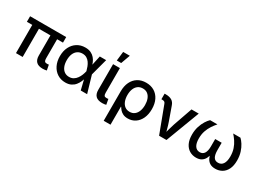

<svg xmlns="http://www.w3.org/2000/svg" viewBox="-30 -1606 3606 2659"><g transform="rotate(30 1773.0 -276.0)"><path d="M533.2 2.9Q462.9 2.9 429.7 -30.5Q396.5 -64 396.5 -127.9V-511.7H503.4V-146.5Q503.4 -114.3 513.2 -100.6Q522.9 -86.9 548.8 -86.9Q560.5 -86.9 567.4 -87.6Q574.2 -88.4 580.1 -89.8L596.2 -4.9Q585.4 -2 569.1 0.5Q552.7 2.9 533.2 2.9ZM106 0V-511.7H212.9V0ZM20 -451.2V-540H597.2V-451.2Z M898.9 11.7Q826.2 11.7 770.8 -23.9Q715.3 -59.6 684.3 -122.6Q653.3 -185.5 653.3 -268.1Q653.3 -351.1 684.6 -414.1Q715.8 -477.1 772 -512.5Q828.1 -547.9 901.4 -547.9Q954.6 -547.9 991.5 -530.3Q1028.3 -512.7 1052.5 -483.9Q1076.7 -455.1 1090.8 -420.7Q1105 -386.2 1112.3 -352.5H1148.4L1163.6 -272.5L1243.7 0H1141.6L1075.7 -271.5Q1067.9 -302.2 1055.7 -334.5Q1043.5 -366.7 1024.4 -394Q1005.4 -421.4 977.1 -438.2Q948.7 -455.1 909.2 -455.1Q864.7 -455.1 831.8 -432.6Q798.8 -410.2 781.2 -368.2Q763.7 -326.2 763.7 -268.1Q763.7 -210.9 780.8 -168.9Q797.9 -127 829.8 -104.2Q861.8 -81.5 905.3 -81.5Q944.8 -81.5 973.9 -98.9Q1002.9 -116.2 1023.2 -144.5Q1043.5 -172.9 1056.4 -205.3Q1069.3 -237.8 1075.7 -268.6L1134.8 -540H1236.3L1163.6 -268.6L1147.9 -190.4H1114.3Q1105.5 -157.2 1090.6 -121.8Q1075.7 -86.4 1051.3 -56.2Q1026.9 -25.9 989.7 -7.1Q952.6 11.7 898.9 11.7Z M1485.8 2.9Q1414.6 2.9 1380.9 -30Q1347.2 -63 1347.2 -127.9V-540H1456.1V-147Q1456.1 -114.7 1465.3 -101.3Q1474.6 -87.9 1500.5 -87.9Q1512.2 -87.9 1519 -88.6Q1525.9 -89.4 1531.2 -90.8L1546.9 -4.9Q1536.1 -2 1520 0.5Q1503.9 2.9 1485.8 2.9ZM1366.2 -609.4 1383.3 -756.3H1489.7L1436.5 -609.4Z M1626.5 204.1V-266.1Q1626.5 -352.1 1657 -415.3Q1687.5 -478.5 1743.4 -512.9Q1799.3 -547.4 1875.5 -547.4Q1950.7 -547.4 2006.6 -513.7Q2062.5 -480 2093.5 -417.2Q2124.5 -354.5 2124.5 -268.1Q2124.5 -183.1 2095.5 -120.6Q2066.4 -58.1 2015.1 -23.7Q1963.9 10.7 1897.9 10.7Q1851.1 10.7 1820.1 -4.9Q1789.1 -20.5 1770.3 -42.2Q1751.5 -64 1740.2 -84H1735.4V204.1ZM1873.5 -82Q1918.9 -82 1950.2 -106.2Q1981.4 -130.4 1997.6 -172.9Q2013.7 -215.3 2013.7 -270Q2013.7 -323.7 1998 -365.5Q1982.4 -407.2 1951.7 -431.2Q1920.9 -455.1 1874.5 -455.1Q1829.6 -455.1 1797.9 -432.1Q1766.1 -409.2 1749.3 -367.7Q1732.4 -326.2 1732.4 -270Q1732.4 -214.4 1749 -171.9Q1765.6 -129.4 1797.1 -105.7Q1828.6 -82 1873.5 -82Z M2394.5 0 2236.8 -419.4Q2230 -438.5 2218.5 -446Q2207 -453.6 2186.5 -453.6H2169.4V-543H2189Q2248.5 -543 2285.2 -521Q2321.8 -499 2337.9 -449.7L2413.6 -236.8Q2431.2 -187 2443.8 -137.9Q2456.5 -88.9 2470.2 -40H2439.5Q2453.1 -88.9 2465.8 -138.2Q2478.5 -187.5 2495.1 -236.8L2601.1 -540H2716.8L2512.7 0Z M2987.3 7.8Q2928.7 7.8 2881.8 -20.3Q2835 -48.3 2807.9 -103.8Q2780.8 -159.2 2780.8 -241.7Q2780.8 -313 2799.3 -371.3Q2817.9 -429.7 2845.2 -472.9Q2872.6 -516.1 2898.9 -540H3015.6Q2983.9 -504.4 2955.1 -460.9Q2926.3 -417.5 2908 -364Q2889.6 -310.5 2889.6 -243.2Q2889.6 -166 2917 -124.8Q2944.3 -83.5 2994.6 -83.5Q3042 -83.5 3066.2 -121.1Q3090.3 -158.7 3090.3 -231.4V-349.1H3193.8V-231.4Q3193.8 -158.7 3215.8 -121.1Q3237.8 -83.5 3286.6 -83.5Q3338.4 -83.5 3365.7 -124.8Q3393.1 -166 3393.1 -243.2Q3393.1 -311.5 3374.5 -366Q3356 -420.4 3327.1 -463.1Q3298.3 -505.9 3267.6 -540H3383.8Q3409.7 -516.6 3437 -474.1Q3464.4 -431.6 3483.2 -372.8Q3502 -314 3502 -241.7Q3502 -158.7 3474.9 -103.3Q3447.8 -47.9 3400.6 -20Q3353.5 7.8 3293.9 7.8Q3241.7 7.8 3208.5 -12.7Q3175.3 -33.2 3157 -69.1Q3138.7 -105 3131.3 -151.4H3149.4Q3142.1 -103.5 3123 -67.9Q3104 -32.2 3070.8 -12.2Q3037.6 7.8 2987.3 7.8Z"/></g></svg>

Font: V-Inter
Style: Medium-500
Weight: 500
Designer: Rasmus Andersson
Foundry: rsms
Version: Version 4.000;git-4146feb